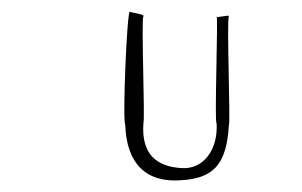

<svg xmlns="http://www.w3.org/2000/svg" viewBox="-20 -462 516 328"><path d="M194 -249C196 -182 230 -150 288 -154C344 -157 367 -180 371 -248C374 -251 367 -430 371 -434C374 -438 346 -430 350 -434C353 -438 346 -248 350 -252C353 -206 327 -171 288 -175C248 -178 221 -198 225 -252C228 -256 221 -430 225 -434C228 -438 204 -440 202 -442C197 -448 189 -254 194 -249Z"/></svg>

Font: pokerface
Style: Regular
Weight: 400
Version: Version 1